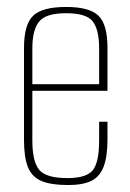

<svg xmlns="http://www.w3.org/2000/svg" viewBox="-20 -523 373 552"><path d="M176 9Q127 9 99.5 -2.5Q72 -14 60.5 -42Q49 -70 49 -121V-385Q49 -453 75.5 -478Q102 -503 170 -503Q237 -503 263 -478Q289 -453 289 -385V-262H73V-119Q73 -59 92.5 -35Q112 -11 174 -11Q229 -11 247 -34Q265 -57 265 -119V-173H289V-122Q289 -73 278 -44Q267 -15 242.5 -3Q218 9 176 9ZM73 -281H265V-384Q265 -437 247 -461Q229 -485 170 -485Q112 -485 92.5 -461Q73 -437 73 -384Z"/></svg>

Font: Alumni Sans SC Thin
Style: Regular
Weight: 100
Designer: Robert E. Leuschke
Foundry: Robert E. Leuschke
Version: Version 1.018